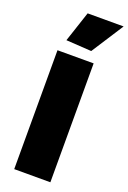

<svg xmlns="http://www.w3.org/2000/svg" viewBox="-186 -1063 749 1123"><g transform="rotate(20 188.5 -501.5)"><path d="M61 -740H286V0H61ZM90 -813 153 -1003H377L248 -803Z"/></g></svg>

Font: Plata Sans Black
Style: Regular
Weight: 900
Designer: Pablo Impallari, Andres Torresi, & Cristiano Sobral
Foundry: Pablo Impallari, Andres Torresi, & Cristiano Sobral
Version: Version 1.00;December 28, 2019;FontCreator 12.0.0.2547 64-bi